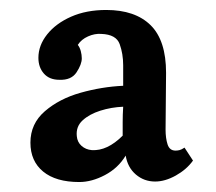

<svg xmlns="http://www.w3.org/2000/svg" viewBox="-20 -736 434 385"><path d="M139 -371Q92 -371 66.5 -392Q41 -413 41 -450Q41 -488 70 -513Q99 -538 141.5 -550Q184 -562 227 -564V-605Q227 -628 220 -647.5Q213 -667 183 -668Q170 -669 156.5 -663Q143 -657 136 -646Q140 -641 142 -633.5Q144 -626 144 -619Q144 -607 133.5 -591Q123 -575 99 -576Q79 -576 68 -588.5Q57 -601 57 -620Q57 -645 74.5 -667Q92 -689 122.5 -702.5Q153 -716 193 -716Q251 -716 282 -685.5Q313 -655 313 -590Q313 -563 312.5 -533Q312 -503 312 -476Q312 -459 316 -446.5Q320 -434 332 -434Q336 -434 340 -435Q344 -436 350 -440L367 -414Q354 -396 332.5 -384Q311 -372 291 -372Q269 -372 252.5 -386Q236 -400 232 -424Q217 -399 190.5 -385Q164 -371 139 -371ZM164 -435Q195 -433 226 -464Q226 -476 226 -491Q226 -506 227 -522Q203 -521 181 -514Q159 -507 145.5 -494.5Q132 -482 134 -463Q135 -451 143.5 -443.5Q152 -436 164 -435Z"/></svg>

Font: Lora SemiBold
Style: Regular
Weight: 600
Designer: Olga Karpushina, Alexei Vanyashin (Cyrillic)
Foundry: Cyreal
Version: Version 3.011; ttfautohint (v1.8.4.7-5d5b)